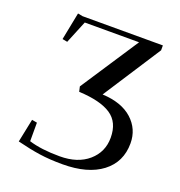

<svg xmlns="http://www.w3.org/2000/svg" viewBox="-130 -817 877 936"><g transform="rotate(20 309.0 -348.5)"><path d="M58.1 -22 83 -143.1 109.9 -138.2V-42Q173.8 -22 270 -22Q362.8 -22 418 -69.8Q473.1 -117.7 473.1 -191.9Q473.1 -272 418.7 -308.3Q364.3 -344.7 252 -350.1L246.1 -376L443.8 -676.8H162.1L113.8 -559.1L87.9 -564L116.2 -707L141.1 -702.1H558.1V-676.8L363.8 -377Q463.9 -372.1 518.6 -322.8Q573.2 -273.4 573.2 -199.2Q573.2 -102.1 499.8 -46.1Q426.3 9.8 295.9 9.8Q229 9.8 176.8 2.2Q124.5 -5.4 58.1 -22Z"/></g></svg>

Font: Dehuti Alt
Style: Bold
Weight: 700
Version: Version 1.2